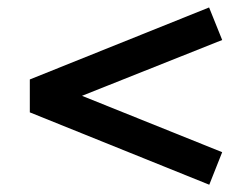

<svg xmlns="http://www.w3.org/2000/svg" viewBox="-20 -588 688 528"><path d="M555.5 -80 62 -279V-369.5L555 -567.5L591 -478L205.5 -324.5L591 -169.5Z"/></svg>

Font: Geologica EX Med
Style: Regular
Weight: 500
Designer: Sindre Bremnes, Frode Helland
Foundry: Monokrom Skriftforlag AS
Version: Version 1.010;gftools[0.9.28]